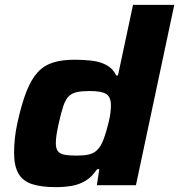

<svg xmlns="http://www.w3.org/2000/svg" viewBox="-20 -763 738 791"><path d="M210 8Q150 8 112 -4.5Q74 -17 56 -48Q38 -79 38 -134Q38 -159 41 -190.5Q44 -222 52 -258Q69 -335 89 -386Q109 -437 135.5 -465.5Q162 -494 199 -505.5Q236 -517 287 -517Q325 -517 358.5 -513Q392 -509 418.5 -495Q445 -481 459 -452H466L528 -743H698L540 0H379L389 -66H380Q359 -34 332 -18Q305 -2 274 3Q243 8 210 8ZM297 -122Q325 -122 343.5 -126Q362 -130 374 -139.5Q386 -149 395 -164Q401 -174 407 -190Q413 -206 418.5 -225Q424 -244 428.5 -263Q433 -282 435 -299Q437 -316 437 -329Q437 -363 418 -375.5Q399 -388 350 -388Q317 -388 296.5 -383.5Q276 -379 263 -366Q250 -353 241 -326.5Q232 -300 222 -255Q216 -228 213 -208.5Q210 -189 210 -174Q210 -151 218.5 -140Q227 -129 246 -125.5Q265 -122 297 -122Z"/></svg>

Font: Saira Expanded
Style: Bold Italic
Weight: 700
Width: 7
Italic angle: -12°
Designer: Hector Gatti with collaboration of the Omnibus-Type team
Foundry: Omnibus-Type
Version: Version 1.101